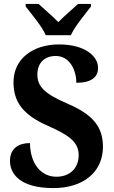

<svg xmlns="http://www.w3.org/2000/svg" viewBox="-20 -951 581 981"><path d="M214 -771H342C362 -816 416 -880 445 -918V-931H379C353 -907 306 -867 278 -838C250 -867 203 -907 177 -931H111V-918C140 -880 195 -816 214 -771ZM253 10C407 10 506 -73 506 -201C506 -301 457 -364 328 -420C201 -474 171 -513 171 -570C171 -631 209 -665 265 -665C336 -665 370 -593 370 -528C448 -528 481 -558 481 -604C481 -663 416 -724 281 -724C149 -724 49 -651 49 -531C49 -432 95 -365 225 -308C328 -262 382 -228 382 -158C382 -95 340 -48 268 -48C195 -48 135 -107 133 -220C78 -220 31 -195 31 -129C31 -63 82 10 253 10Z"/></svg>

Font: Noto Serif Ethiopic SemiCondensed
Style: Bold
Weight: 700
Width: 4
Designer: Monotype Design Team
Foundry: Monotype Imaging Inc.
Version: Version 2.102